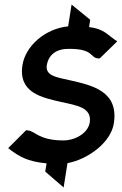

<svg xmlns="http://www.w3.org/2000/svg" viewBox="-20 -710 536 845"><path d="M250 -261C318 -246 385 -237 375 -171C367 -123 310 -92 259 -92C151 -92 135 -133 103 -136L95 -137L16 -58L29 -48C65 -22 100 1 185 9L179 45L260 115L277 8C368 -9 468 -83 481 -167C503 -308 387 -334 291 -356C236 -369 178 -374 186 -423C194 -471 230 -496 285 -495C394 -495 376 -455 412 -453H419L496 -528L483 -537C452 -558 436 -583 372 -591L377 -623L295 -690L280 -594C178 -584 92 -507 79 -424C59 -300 168 -280 250 -261Z"/></svg>

Font: Charger Pro
Style: BlkNarObl
Weight: 900
Designer: Jasper
Foundry: Cannot Into Space Fonts
Version: Version 1.09